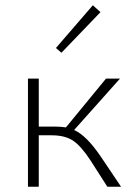

<svg xmlns="http://www.w3.org/2000/svg" viewBox="-20 -708 505 728"><path d="M361 -662 213 -508 192 -526 332 -688ZM361 -116 439 0H387L323 -100Q287 -155 256.5 -175Q226 -195 176 -195H127V0H86V-410H127V-228H188Q210 -228 230 -225L382 -410H435L261 -215Q307 -195 361 -116Z"/></svg>

Font: EauTestText Light
Style: Regular
Weight: 300
Designer: Christian Thalmann (Catharsis Fonts)
Version: Version 0.001;PS 000.001;hotconv 1.0.88;makeotf.lib2.5.64775